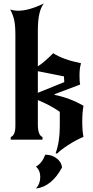

<svg xmlns="http://www.w3.org/2000/svg" viewBox="-20 -808 541 1111"><path d="M310 81 302 78Q326 13 326 -78V-161Q270 -200 199 -229V-88Q199 -26 226 -15V0H42V-15Q69 -25 69 -79V-605Q69 -659 62.5 -690Q56 -721 39 -753Q59 -746 86 -746Q147 -746 234 -788Q199 -746 199 -632V-424Q235 -447 288 -500Q345 -463 449 -442Q440 -414 440 -372Q440 -334 444 -319L296 -263V-259Q385 -241 463 -196Q456 -157 456 -105Q456 -50 463 -16Q422 1 377.5 29.5Q333 58 310 81ZM199 -396V-271L352 -333L350 -366ZM188 156Q223 137 242 87Q280 87 308 108.5Q336 130 339 161Q279 272 188 283Q213 255 213 216Q213 179 188 156Z"/></svg>

Font: NewRocker
Style: Regular
Weight: 400
Designer: Pablo Impallari, Brenda Gallo, Rodrigo Fuenzalida
Foundry: Pablo Impallari, Brenda Gallo, Rodrigo Fuenzalida
Version: Version 1.000